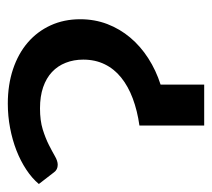

<svg xmlns="http://www.w3.org/2000/svg" viewBox="-46 -510 556 504"><g transform="rotate(-90 232.0 -258.0)"><path d="M1 -434Q16 -452 38.8 -467Q61.5 -482 89 -492.8Q116.5 -503.5 148 -509.5Q179.5 -515.5 212 -515.5Q261.5 -515.5 302.5 -501.8Q343.5 -488 372.5 -463Q401.5 -438 417.5 -403Q433.5 -368 433.5 -325.5Q433.5 -287.5 420.8 -254.2Q408 -221 385.2 -194Q362.5 -167 331 -146.8Q299.5 -126.5 262 -114.5V0H154.5V-170Q193.5 -175.5 225.5 -187.5Q257.5 -199.5 280.2 -217.8Q303 -236 315.2 -261Q327.5 -286 327.5 -317.5Q327.5 -342.5 319.2 -363.5Q311 -384.5 295 -399.5Q279 -414.5 255 -422.8Q231 -431 199.5 -431Q167.5 -431 144.2 -423.8Q121 -416.5 103.8 -407.8Q86.5 -399 74 -391.8Q61.5 -384.5 51.5 -384.5Q38.5 -384.5 31.5 -394.5Z"/></g></svg>

Font: Lato 2
Style: Regular
Weight: 600
Designer: Lukasz Dziedzic with Adam Twardoch and Botio Nikoltchev
Foundry: tyPoland Lukasz Dziedzic
Version: Version 2.015; 2015-08-06; http://www.latofonts.com/